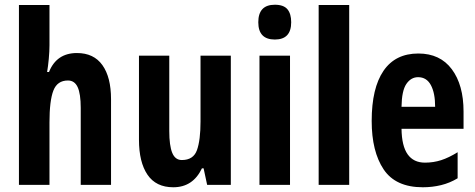

<svg xmlns="http://www.w3.org/2000/svg" viewBox="-20 -781 2007 811"><path d="M189 -589Q189 -564 186 -532Q183 -500 179 -477H187Q219 -557 305 -557Q376 -557 412.5 -506Q449 -455 449 -362V0H321V-325Q321 -385 308 -413Q295 -441 267 -441Q222 -441 205.5 -398.5Q189 -356 189 -264V0H60V-760H189Z M955 -546V0H855L840 -70H833Q795 10 712 10Q639 10 603 -43Q567 -96 567 -191V-546H695V-228Q695 -166 707.5 -135.5Q720 -105 748 -105Q797 -105 812 -147Q827 -189 827 -268V-546Z M1141 -761Q1178 -761 1194 -742Q1210 -723 1210 -687Q1210 -614 1141 -614Q1071 -614 1071 -687Q1071 -761 1141 -761ZM1205 -546V0H1076V-546Z M1455 0H1326V-760H1455Z M1747 -555Q1839 -555 1888.5 -488.5Q1938 -422 1938 -310V-237H1676Q1677 -164 1702 -129Q1727 -94 1775 -94Q1811 -94 1843.5 -104.5Q1876 -115 1913 -138V-28Q1880 -8 1843 1Q1806 10 1766 10Q1651 10 1600.5 -65.5Q1550 -141 1550 -270Q1550 -409 1600 -482Q1650 -555 1747 -555ZM1746 -455Q1716 -455 1696.5 -426.5Q1677 -398 1676 -330H1818Q1818 -388 1800 -421.5Q1782 -455 1746 -455Z"/></svg>

Font: Noto Sans Sinhala ExtraCondensed
Style: Bold
Weight: 700
Width: 2
Designer: Jelle Bosma - Monotype Design Team
Foundry: Monotype Imaging Inc.
Version: Version 2.006; ttfautohint (v1.8.4.7-5d5b)